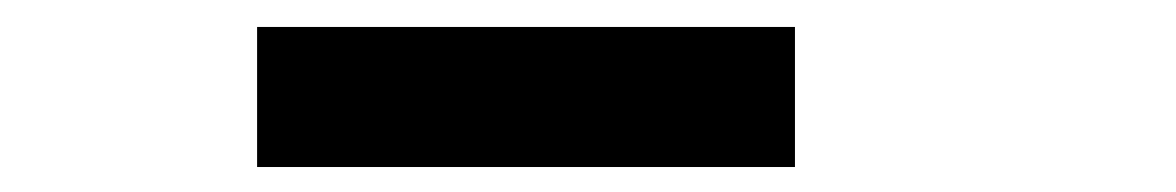

<svg xmlns="http://www.w3.org/2000/svg" viewBox="-20 -754 894 146"><path d="M175.5 -627V-733.5H584.5V-627Z"/></svg>

Font: Trispace SemiExpanded
Style: Bold
Weight: 700
Width: 6
Designer: Tyler Finck
Foundry: Etcetera Type Company
Version: Version 1.210; ttfautohint (v1.8.3)